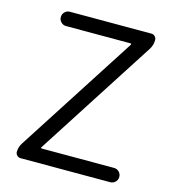

<svg xmlns="http://www.w3.org/2000/svg" viewBox="-109 -822 819 912"><g transform="rotate(15 300.5 -366.0)"><path d="M75.2 0Q65.4 0 58.1 -7.3Q50.8 -14.6 50.8 -24.4Q50.8 -48.8 64.5 -69.3L442.4 -656.2Q443.4 -658.2 442.4 -660.2Q441.4 -662.1 438.5 -662.1H122.1Q107.4 -662.1 97.2 -672.4Q86.9 -682.6 86.9 -697.3Q86.9 -711.9 97.2 -722.2Q107.4 -732.4 122.1 -732.4H523.4Q533.2 -732.4 540.5 -725.1Q547.9 -717.8 547.9 -707Q547.9 -682.6 535.2 -662.1L158.2 -76.2Q156.2 -74.2 157.7 -72.3Q159.2 -70.3 161.1 -70.3H516.6Q531.2 -70.3 541.5 -60.1Q551.8 -49.8 551.8 -35.2Q551.8 -20.5 541.5 -10.3Q531.2 0 516.6 0Z"/></g></svg>

Font: Gen Jyuu Gothic P Normal
Style: Regular
Weight: 300
Designer: [Source Han Sans]
Ryoko NISHIZUKA  (kana & ideographs); Paul D. Hunt (Latin, Greek & Cyrillic); Wenlong ZHANG  (bopomofo
Version: Version 1.002.20150607